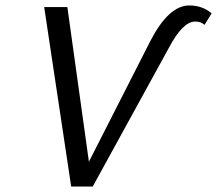

<svg xmlns="http://www.w3.org/2000/svg" viewBox="-20 -684 796 704"><path d="M674 -664Q722 -664 756 -635L730 -593Q716 -605 696 -605Q650 -605 600 -510L320 0H241L142 -658H227L306 -91L532 -535Q599 -664 674 -664Z"/></svg>

Font: EauTest Medium
Style: Italic
Weight: 500
Italic angle: -12°
Designer: Christian Thalmann (Catharsis Fonts)
Version: Version 0.001;PS 000.001;hotconv 1.0.88;makeotf.lib2.5.64775